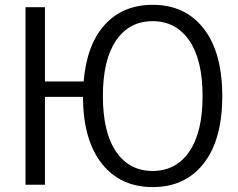

<svg xmlns="http://www.w3.org/2000/svg" viewBox="-20 -760 979 790"><path d="M457.5 -136.2Q511.7 -56.6 607.9 -56.6Q704.1 -56.6 758.8 -136.2Q813.5 -215.8 813.5 -364.7Q813.5 -513.7 758.8 -593.3Q704.1 -672.9 607.9 -672.9Q511.7 -672.9 457.5 -593.3Q403.3 -513.7 403.3 -364.7Q403.3 -215.8 457.5 -136.2ZM608.4 9.8Q475.6 9.8 398.9 -86.9Q322.3 -183.6 321.3 -361.3H165V0H85V-730.5H165V-424.8H324.2Q336.9 -577.1 411.6 -658.7Q486.3 -740.2 608.4 -740.2Q742.2 -740.2 818.4 -642.1Q894.5 -543.9 894.5 -364.7Q894.5 -185.5 818.4 -87.9Q742.2 9.8 608.4 9.8Z"/></svg>

Font: Mgen+ 1c regular
Style: Regular
Weight: 400
Designer: [Source Han Sans]
Ryoko NISHIZUKA  (kana & ideographs); Paul D. Hunt (Latin, Greek & Cyrillic); Wenlong ZHANG  (bopomofo
Version: Version 1.059.20150602